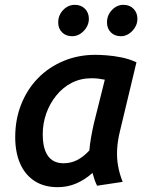

<svg xmlns="http://www.w3.org/2000/svg" viewBox="-20 -761 611 795"><path d="M219 14Q162 14 122.5 -12Q83 -38 63 -84.5Q43 -131 43 -193Q43 -267 68 -329.5Q93 -392 137.5 -437.5Q182 -483 243 -508.5Q304 -534 375 -534Q392 -534 420.5 -532Q449 -530 482 -523.5Q515 -517 545 -503L476 -215Q467 -178 465 -142.5Q463 -107 469 -73.5Q475 -40 488 -8L382 8Q376 -4 371.5 -17Q367 -30 363 -45Q332 -17 296 -1.5Q260 14 219 14ZM243 -85Q273 -85 299 -98Q325 -111 350 -138Q352 -164 357.5 -194.5Q363 -225 369 -251L414 -431Q399 -434 386.5 -435.5Q374 -437 359 -437Q314 -437 277 -418Q240 -399 213 -365.5Q186 -332 171.5 -291Q157 -250 157 -205Q157 -164 167 -137.5Q177 -111 196 -98Q215 -85 243 -85ZM481 -611Q455 -611 439 -627Q423 -643 423 -668Q423 -698 443.5 -719.5Q464 -741 491 -741Q517 -741 533 -724.5Q549 -708 549 -683Q549 -664 539 -647.5Q529 -631 513.5 -621Q498 -611 481 -611ZM279 -611Q253 -611 237 -627Q221 -643 221 -668Q221 -698 241.5 -719.5Q262 -741 290 -741Q316 -741 332 -724.5Q348 -708 348 -683Q348 -664 338 -647.5Q328 -631 312.5 -621Q297 -611 279 -611Z"/></svg>

Font: Ubuntu Sans SemiBold
Style: Italic
Weight: 600
Italic angle: -13.5°
Designer: Dalton Maag Ltd
Foundry: Dalton Maag Ltd
Version: Version 1.006